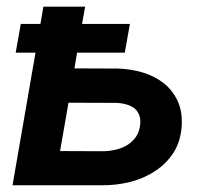

<svg xmlns="http://www.w3.org/2000/svg" viewBox="-20 -548 627 568"><path d="M349.1 -392.1 364.3 -477.1H222.7L231.9 -528.3H108.4L99.6 -477.1H41.5L26.4 -392.1H85L17.1 0H281.7Q323.2 0.5 364 -9.5Q404.8 -19.5 438 -41.5Q471.7 -63 493.2 -96.2Q514.6 -129.4 517.6 -175.8Q520 -218.8 505.1 -250.2Q490.2 -281.7 463.9 -302.2Q437 -323.2 401.6 -333.7Q366.2 -344.2 327.6 -345.2L200.2 -345.7L208 -392.1ZM182.6 -244.1 323.7 -243.7Q339.8 -243.2 354 -239Q368.2 -234.9 378.4 -227.1Q388.2 -218.3 392.6 -205.6Q397 -192.9 394 -174.8Q391.1 -154.8 380.6 -140.9Q370.1 -127 355.5 -118.2Q340.3 -109.4 322.5 -105.2Q304.7 -101.1 286.1 -100.6L157.7 -101.1Z"/></svg>

Font: Roboto Mono SemiBold
Style: Italic
Weight: 600
Italic angle: -10°
Monospace: yes
Designer: Google
Version: Version 3.000